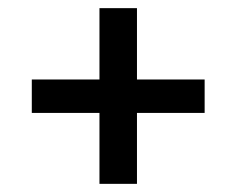

<svg xmlns="http://www.w3.org/2000/svg" viewBox="-20 -542 580 471"><path d="M224 -91V-265H58V-347H224V-522H316V-347H482V-265H316V-91Z"/></svg>

Font: IBM Plex Sans Cond Medm
Style: Regular
Weight: 500
Width: 3
Designer: Mike Abbink, Paul van der Laan, Pieter van Rosmalen
Foundry: Bold Monday
Version: Version 1.3